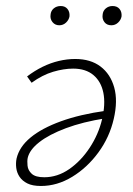

<svg xmlns="http://www.w3.org/2000/svg" viewBox="-20 -612 443 638"><path d="M116 6Q88 6 71 -2.5Q54 -11 45 -24.5Q36 -38 34 -54Q32 -70 35 -85Q44 -124 81.5 -155Q119 -186 182.5 -209Q246 -232 332 -244L331 -219Q255 -207 199 -186Q143 -165 110.5 -139.5Q78 -114 72 -87Q70 -77 71.5 -61.5Q73 -46 85.5 -34.5Q98 -23 127 -23Q171 -23 210 -50Q249 -77 278 -121Q307 -165 319 -215Q331 -266 323.5 -303.5Q316 -341 290.5 -362.5Q265 -384 223 -384Q192 -384 156.5 -373.5Q121 -363 85 -337L70 -358Q95 -377 121.5 -390Q148 -403 175.5 -409.5Q203 -416 230 -416Q281 -416 314 -391Q347 -366 359.5 -321.5Q372 -277 358 -217Q344 -156 307 -105.5Q270 -55 220 -24.5Q170 6 116 6ZM177 -528Q163 -528 154.5 -538.5Q146 -549 148 -563Q149 -576 158.5 -584Q168 -592 182 -592Q196 -592 204 -582.5Q212 -573 211 -558Q209 -546 199.5 -537Q190 -528 177 -528ZM350 -528Q335 -528 327 -538.5Q319 -549 321 -563Q322 -576 331.5 -584Q341 -592 354 -592Q369 -592 377 -582.5Q385 -573 384 -558Q382 -546 372.5 -537Q363 -528 350 -528Z"/></svg>

Font: Ysabeau Office ExtraLight
Style: Italic
Weight: 250
Italic angle: -12°
Designer: Christian Thalmann (Catharsis Fonts)
Version: Version 2.001;gftools[0.9.30]; featfreeze: tnum,lnum,ss02